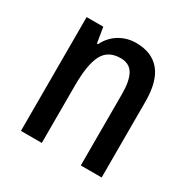

<svg xmlns="http://www.w3.org/2000/svg" viewBox="-130 -670 777 789"><g transform="rotate(30 258.5 -275.0)"><path d="M298 -550Q373 -550 412 -503Q451 -456 451 -360V0H352V-339Q352 -401 334 -432.5Q316 -464 274 -464Q215 -464 191 -418Q167 -372 167 -273V0H68V-540H147L159 -467H164Q184 -507 219.5 -528.5Q255 -550 298 -550Z"/></g></svg>

Font: Noto Sans Lao UI Cond Med
Style: Regular
Weight: 500
Width: 3
Designer: Monotype Design Team
Foundry: Monotype Imaging Inc.
Version: Version 2.000; ttfautohint (v1.8.4.7-5d5b)